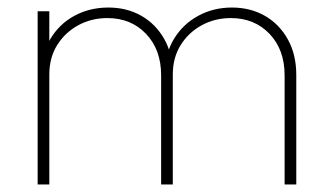

<svg xmlns="http://www.w3.org/2000/svg" viewBox="-20 -490 877 510"><path d="M80 0V-460H111V0ZM408 0V-290Q408 -358 368 -400Q328 -442 265 -442Q223 -442 188 -423Q153 -404 132 -370.5Q111 -337 111 -292L90 -293Q90 -346 113.5 -386Q137 -426 177.5 -448Q218 -470 268 -470Q317 -470 355.5 -448Q394 -426 416.5 -386Q439 -346 439 -292V0ZM736 0V-290Q736 -358 696 -400Q656 -442 593 -442Q551 -442 516 -423Q481 -404 460 -370.5Q439 -337 439 -292L418 -293Q418 -347 442 -386.5Q466 -426 506.5 -448Q547 -470 596 -470Q645 -470 683.5 -448Q722 -426 744.5 -385.5Q767 -345 767 -291V0Z"/></svg>

Font: Outfit Thin Thin
Style: Regular
Weight: 250
Version: Version 1.100;gftools[0.9.27]